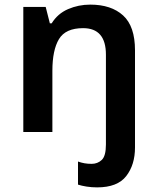

<svg xmlns="http://www.w3.org/2000/svg" viewBox="-20 -665 682 832"><path d="M401 147Q377 147 355 143.5Q333 140 318 135V35Q332 40 346 42.5Q360 45 377 45Q403 45 421 28Q439 11 439 -39V-428Q439 -543 340 -543Q264 -543 235.5 -495.5Q207 -448 207 -358V-93H81V-635H178L196 -564H204Q230 -606 275 -625.5Q320 -645 371 -645Q462 -645 513.5 -598Q565 -551 565 -447V-26Q565 49 527 98Q489 147 401 147Z"/></svg>

Font: Noto Sans Telugu UI SemiBold
Style: Regular
Weight: 600
Designer: Jelle Bosma - Monotype Design Team
Foundry: Monotype Imaging Inc.
Version: Version 2.005; ttfautohint (v1.8.4.7-5d5b)